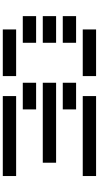

<svg xmlns="http://www.w3.org/2000/svg" viewBox="321 -1046 724 1407"><g transform="rotate(90 683.5 -342.0)"><path d="M1269.5 -97.7V0H683.6V-97.7ZM195.3 -585.9V-683.6H537.1V-585.9ZM97.7 -439.5V-537.1H293V-439.5ZM585.9 -439.5V-537.1H781.2V-439.5ZM97.7 -293V-390.6H293V-293ZM1171.9 -390.6V-293H585.9V-390.6ZM97.7 -146.5V-244.1H293V-146.5ZM585.9 -146.5V-244.1H781.2V-146.5ZM537.1 -97.7V0H195.3V-97.7ZM1269.5 -683.6V-585.9H683.6V-683.6Z"/></g></svg>

Font: Trigram
Style: Regular
Weight: 400
Designer: GGBotNet
Foundry: GGBotNet
Version: 1.05